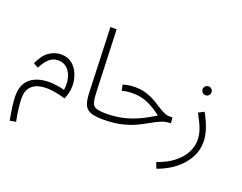

<svg xmlns="http://www.w3.org/2000/svg" viewBox="-144 -993 1942 1543"><g transform="rotate(20 827.0 -221.5)"><path d="M56 271Q43 206 36.5 153Q30 100 30 65Q30 2 53 -38Q76 -78 114 -99Q152 -120 198.5 -126.5Q245 -133 292.5 -128Q340 -123 381 -112Q389 -163 378 -210.5Q367 -258 336.5 -288.5Q306 -319 258 -319Q212 -319 179 -288Q146 -257 123 -207L81 -230Q115 -308 163.5 -340Q212 -372 262 -372Q321 -372 359 -340.5Q397 -309 415.5 -261Q434 -213 434 -163Q434 -129 425.5 -98.5Q417 -68 408 -48Q348 -67 290.5 -74Q233 -81 186 -70.5Q139 -60 111 -26.5Q83 7 83 67Q83 103 89.5 154Q96 205 107 261Z M755 5Q684 5 647 -10Q610 -25 595.5 -61.5Q581 -98 579 -161L559 -714H612L632 -182Q634 -126 642.5 -97Q651 -68 677.5 -58Q704 -48 761 -48Q775 -48 781 -40.5Q787 -33 787 -23Q787 -13 777.5 -4Q768 5 755 5Z M755 5 762 -48Q836 -48 901 -62Q966 -76 1029 -104.5Q1092 -133 1160 -176Q1103 -221 1043.5 -248Q984 -275 913 -275Q888 -275 867 -272.5Q846 -270 819 -263L809 -313Q860 -328 913 -328Q966 -328 1007.5 -315Q1049 -302 1082.5 -283Q1116 -264 1144.5 -245Q1173 -226 1199.5 -213.5Q1226 -201 1253 -201H1276L1281 -153Q1237 -153 1198.5 -137Q1160 -121 1120 -97.5Q1080 -74 1030 -50.5Q980 -27 913.5 -11Q847 5 755 5Z M1295 230 1276 180Q1362 150 1418 105.5Q1474 61 1501 8.5Q1528 -44 1528 -97Q1528 -146 1510 -194Q1492 -242 1455 -308L1503 -333Q1539 -270 1558.5 -210Q1578 -150 1578 -102Q1578 -34 1551 20.5Q1524 75 1481.5 117Q1439 159 1389.5 187Q1340 215 1295 230ZM1465 -460Q1448 -460 1437 -471Q1426 -482 1426 -498Q1426 -513 1437 -524.5Q1448 -536 1465 -536Q1480 -536 1491 -524.5Q1502 -513 1502 -498Q1502 -482 1491 -471Q1480 -460 1465 -460Z"/></g></svg>

Font: Noto Sans Arabic UI Lt
Style: Regular
Weight: 300
Designer: Monotype Design Team, Nadine Chahine and Nizar Qandah
Foundry: Monotype Imaging Inc.
Version: Version 2.010; ttfautohint (v1.8.4.7-5d5b)